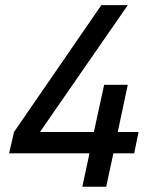

<svg xmlns="http://www.w3.org/2000/svg" viewBox="-20 -710 599 730"><path d="M490.2 -127H411.1L383.8 0H293L320.3 -127H14.6L33.2 -208L365.2 -690.4H465.8L131.8 -208H336.9L376 -387.7H465.8L427.7 -208H506.8Z"/></svg>

Font: Dinish Expanded
Style: Italic
Weight: 400
Width: 7
Italic angle: -12°
Designer: Charles Nix
Foundry: Playbeing
Version: Version 2.005; ttfautohint (v1.8.3)